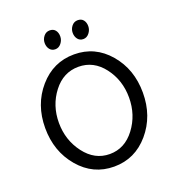

<svg xmlns="http://www.w3.org/2000/svg" viewBox="-169 -1104 1161 1256"><g transform="rotate(-20 412.0 -476.0)"><path d="M412.5 -72Q517 -72 586.5 -164Q656 -256 656 -377Q656 -498 587 -588.5Q518 -679 412.5 -679Q307 -679 237.5 -588.5Q168 -498 168 -377.5Q168 -257 238 -164.5Q308 -72 412.5 -72ZM655.5 -652Q752 -539 752 -376Q752 -213 654.5 -99Q557 15 411.5 15Q266 15 169 -99Q72 -213 72 -376Q72 -539 170 -652Q268 -765 413.5 -765Q559 -765 655.5 -652ZM512.5 -967Q538 -967 551.5 -950Q565 -933 565 -907Q565 -881 548 -859.5Q531 -838 506.5 -838Q482 -838 468 -856Q454 -874 454 -900Q454 -926 470.5 -946.5Q487 -967 512.5 -967ZM317.5 -967Q343 -967 356.5 -950Q370 -933 370 -907Q370 -881 353 -859.5Q336 -838 311.5 -838Q287 -838 273 -856Q259 -874 259 -900Q259 -926 275.5 -946.5Q292 -967 317.5 -967Z"/></g></svg>

Font: Delius Unicase
Style: Regular
Weight: 400
Designer: Natalia Raices
Foundry: Natalia Raices
Version: Version 1.002